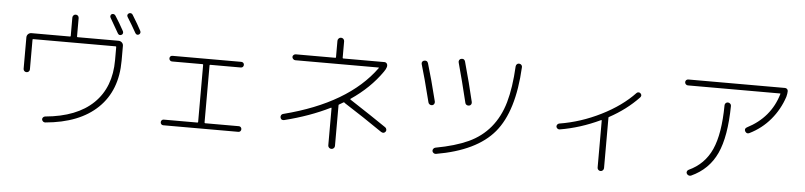

<svg xmlns="http://www.w3.org/2000/svg" viewBox="-49 -1121 6098 1455"><g transform="rotate(5 3000.0 -394.0)"><path d="M781.2 -810.5Q815.4 -757.8 847.7 -698.2Q851.6 -690.4 849.6 -682.1Q847.7 -673.8 839.8 -669.9Q822.3 -661.1 811.5 -677.7Q771.5 -748 746.1 -791Q741.2 -797.9 743.2 -806.6Q745.1 -815.4 752 -819.3Q759.8 -823.2 768.1 -820.8Q776.4 -818.4 781.2 -810.5ZM910.2 -829.1Q955.1 -756.8 978.5 -711.9Q982.4 -704.1 980.5 -696.3Q978.5 -688.5 970.7 -683.6Q953.1 -674.8 942.4 -693.4Q909.2 -752.9 874 -808.6Q864.3 -825.2 880.9 -836.9Q888.7 -840.8 897 -838.9Q905.3 -836.9 910.2 -829.1ZM123 -348.6V-587.9Q123 -602.5 133.3 -612.8Q143.6 -623 159.2 -623H452.1Q457 -623 457 -627.9V-767.6Q457 -777.3 463.9 -784.7Q470.7 -792 481 -792Q491.2 -792 498 -785.2Q504.9 -778.3 504.9 -767.6V-627.9Q504.9 -623 509.8 -623H821.3Q835.9 -623 846.7 -612.8Q857.4 -602.5 857.4 -587.9V-474.6Q857.4 -248 718.8 -114.3Q580.1 19.5 322.3 42Q312.5 43 305.2 37.1Q297.9 31.2 295.9 21.5Q294.9 12.7 301.3 5.4Q307.6 -2 317.4 -2.9Q556.6 -24.4 682.1 -146Q807.6 -267.6 807.6 -474.6V-574.2Q807.6 -579.1 802.7 -579.1H175.8Q170.9 -579.1 170.9 -574.2V-348.6Q170.9 -338.9 164.1 -332Q157.2 -325.2 147 -325.2Q136.7 -325.2 129.9 -332Q123 -338.9 123 -348.6Z M1213.9 -14.6Q1205.1 -14.6 1199.2 -21Q1193.4 -27.3 1193.4 -36.1Q1193.4 -44.9 1199.2 -51.3Q1205.1 -57.6 1213.9 -57.6H1470.7Q1475.6 -57.6 1475.6 -63.5V-497.1Q1475.6 -502 1470.7 -502H1238.3Q1229.5 -502 1223.1 -508.3Q1216.8 -514.6 1216.8 -523.9Q1216.8 -533.2 1222.7 -539.1Q1228.5 -544.9 1238.3 -544.9H1761.7Q1770.5 -544.9 1776.9 -539.1Q1783.2 -533.2 1783.2 -523.9Q1783.2 -514.6 1777.3 -508.3Q1771.5 -502 1761.7 -502H1529.3Q1524.4 -502 1524.4 -497.1V-63.5Q1524.4 -58.6 1529.3 -57.6H1786.1Q1794.9 -57.6 1800.8 -51.3Q1806.6 -44.9 1806.6 -36.1Q1806.6 -27.3 1800.8 -21Q1794.9 -14.6 1786.1 -14.6Z M2124 -133.8Q2099.6 -128.9 2094.7 -151.4Q2092.8 -161.1 2097.7 -169.4Q2102.5 -177.7 2113.3 -179.7Q2597.7 -303.7 2803.7 -588.9Q2805.7 -592.8 2801.8 -592.8H2168Q2159.2 -592.8 2151.9 -600.1Q2144.5 -607.4 2144.5 -616.2Q2144.5 -625 2151.9 -631.3Q2159.2 -637.7 2168 -637.7H2468.8Q2473.6 -637.7 2473.6 -642.6V-767.6Q2473.6 -777.3 2481 -785.2Q2488.3 -793 2499 -793Q2509.8 -793 2517.1 -785.6Q2524.4 -778.3 2524.4 -767.6V-642.6Q2524.4 -637.7 2529.3 -637.7H2842.8Q2853.5 -637.7 2861.3 -627.9Q2875 -606.4 2844.7 -564.5Q2754.9 -435.5 2610.4 -337.9Q2609.4 -336.9 2609.4 -335Q2609.4 -333 2611.3 -332Q2788.1 -216.8 2890.6 -146.5Q2898.4 -141.6 2900.9 -131.3Q2903.3 -121.1 2897.5 -113.3Q2883.8 -95.7 2863.3 -108.4Q2715.8 -210 2574.2 -299.8Q2571.3 -301.8 2568.4 -304.7Q2564.5 -308.6 2560.5 -306.6Q2538.1 -293 2527.3 -287.1Q2524.4 -286.1 2524.4 -281.2V-277.3V28.3Q2524.4 38.1 2517.1 45.4Q2509.8 52.7 2499 52.7Q2488.3 52.7 2481 45.4Q2473.6 38.1 2473.6 28.3V-254.9Q2473.6 -259.8 2468.8 -257.8Q2315.4 -181.6 2124 -133.8Z M3291 21.5Q3281.2 22.5 3273.4 16.6Q3265.6 10.7 3263.7 2Q3262.7 -7.8 3268.6 -15.6Q3274.4 -23.4 3284.2 -25.4Q3432.6 -52.7 3531.2 -98.1Q3629.9 -143.6 3696.3 -223.6Q3762.7 -303.7 3794.9 -416Q3827.1 -528.3 3835.9 -692.4Q3836.9 -702.1 3843.8 -709Q3850.6 -715.8 3861.3 -714.8Q3872.1 -713.9 3878.4 -706.5Q3884.8 -699.2 3883.8 -689.5Q3866.2 -352.5 3731.9 -191.9Q3597.7 -31.2 3291 21.5ZM3201.2 -363.3Q3152.3 -558.6 3125 -647.5Q3122.1 -656.2 3127 -664.6Q3131.8 -672.9 3141.6 -674.8Q3165 -679.7 3171.9 -658.2Q3206.1 -545.9 3249 -373Q3251 -363.3 3246.1 -354.5Q3241.2 -345.7 3231 -343.8Q3220.7 -341.8 3211.9 -347.7Q3203.1 -353.5 3201.2 -363.3ZM3419.9 -712.9Q3443.4 -717.8 3450.2 -696.3Q3496.1 -532.2 3528.3 -393.6Q3530.3 -383.8 3525.4 -375.5Q3520.5 -367.2 3510.3 -365.2Q3500 -363.3 3491.2 -368.2Q3482.4 -373 3480.5 -382.8Q3439.5 -552.7 3403.3 -683.6Q3400.4 -693.4 3405.3 -702.1Q3410.2 -710.9 3419.9 -712.9Z M4209 -245.1Q4200.2 -244.1 4192.9 -249.5Q4185.5 -254.9 4183.6 -263.7Q4182.6 -272.5 4188 -279.8Q4193.4 -287.1 4202.1 -289.1Q4364.3 -315.4 4516.6 -391.6Q4668.9 -467.8 4766.6 -571.3Q4772.5 -577.1 4781.2 -577.1Q4790 -577.1 4795.9 -571.3Q4811.5 -555.7 4795.9 -539.1Q4703.1 -441.4 4573.2 -371.1Q4569.3 -369.1 4570.3 -365.2V-360.4V17.6Q4570.3 27.3 4563 34.7Q4555.7 42 4545.9 42Q4536.1 42 4528.8 35.2Q4521.5 28.3 4521.5 17.6V-339.8Q4521.5 -344.7 4516.6 -342.8Q4363.3 -270.5 4209 -245.1Z M5148.4 -662.1Q5139.6 -662.1 5132.8 -668.9Q5126 -675.8 5126 -685.1Q5126 -694.3 5132.3 -700.7Q5138.7 -707 5148.4 -707H5883.8Q5892.6 -707 5899.4 -700.7Q5906.2 -694.3 5906.2 -684.6Q5906.2 -666 5899.4 -640.6Q5867.2 -543 5802.2 -465.8Q5737.3 -388.7 5644.5 -342.8Q5625 -333 5612.3 -352.5Q5601.6 -372.1 5621.1 -383.8Q5798.8 -474.6 5852.5 -658.2Q5854.5 -662.1 5849.6 -662.1ZM5438.5 -536.1Q5438.5 -545.9 5445.3 -552.7Q5452.1 -559.6 5461.9 -559.6Q5471.7 -559.6 5479.5 -552.7Q5487.3 -545.9 5487.3 -536.1Q5484.4 -301.8 5424.8 -172.9Q5365.2 -43.9 5232.4 16.6Q5223.6 20.5 5213.9 17.1Q5204.1 13.7 5199.2 4.9Q5194.3 -2.9 5197.8 -12.2Q5201.2 -21.5 5210 -25.4Q5329.1 -80.1 5382.8 -199.2Q5436.5 -318.4 5438.5 -536.1Z"/></g></svg>

Font: Rounded-L Mgen+ 1m light
Style: Regular
Weight: 200
Designer: [Source Han Sans]
Ryoko NISHIZUKA  (kana & ideographs); Paul D. Hunt (Latin, Greek & Cyrillic); Wenlong ZHANG  (bopomofo
Version: Version 1.059.20150602